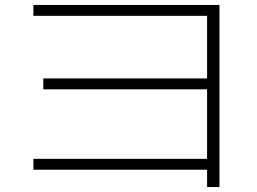

<svg xmlns="http://www.w3.org/2000/svg" viewBox="-20 -728 1040 776"><path d="M817 28V-42H115V-86H817V-367H155V-411H817V-664H115V-708H867V28Z"/></svg>

Font: M PLUS 1 Thin Light
Style: Regular
Weight: 300
Version: Version 1.001